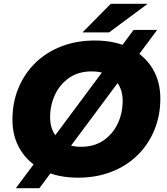

<svg xmlns="http://www.w3.org/2000/svg" viewBox="-20 -929 886 1019"><path d="M394 14Q286 14 208 -25.5Q130 -65 88 -134Q46 -203 46 -294Q46 -385 78 -462Q110 -539 168 -595.5Q226 -652 306 -683Q386 -714 483 -714Q591 -714 669 -674.5Q747 -635 789 -566Q831 -497 831 -406Q831 -315 799 -238Q767 -161 709 -104.5Q651 -48 571 -17Q491 14 394 14ZM411 -150Q480 -150 529 -183.5Q578 -217 604.5 -272.5Q631 -328 631 -394Q631 -464 588 -507Q545 -550 466 -550Q397 -550 348 -516.5Q299 -483 272.5 -427.5Q246 -372 246 -306Q246 -236 289 -193Q332 -150 411 -150ZM64 70 689 -770H814L189 70ZM418 -757 568 -909H764L559 -757Z"/></svg>

Font: Montserrat ExtraBold
Style: Italic
Weight: 800
Italic angle: -11.3°
Designer: Julieta Ulanovsky
Foundry: Julieta Ulanovsky
Version: Version 9.000; ttfautohint (v1.8.4.7-5d5b)